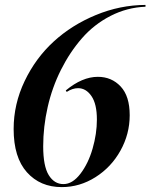

<svg xmlns="http://www.w3.org/2000/svg" viewBox="-20 -745 609 777"><path d="M568.8 -717.8Q494.1 -714.8 427.5 -680.7Q360.8 -646.5 311.8 -590.3Q262.7 -534.2 226.8 -462.6Q190.9 -391.1 172.9 -311.5Q154.8 -231.9 154.8 -152.8Q154.8 -72.8 177.2 -36.4Q199.7 0 236.8 0Q273.4 0 305.4 -41.7Q337.4 -83.5 354.7 -143.6Q372.1 -203.6 372.1 -261.2Q372.1 -324.2 350.1 -356.2Q328.1 -388.2 295.9 -388.2Q273.4 -388.2 250 -373L246.1 -378.9Q312.5 -434.1 376 -434.1Q431.6 -434.1 468.3 -395Q504.9 -356 504.9 -278.8Q504.9 -202.6 467.5 -135.5Q430.2 -68.4 366.5 -28.1Q302.7 12.2 230 12.2Q142.6 12.2 88.9 -47.9Q35.2 -107.9 35.2 -223.1Q35.2 -323.7 79.6 -416.7Q124 -509.8 197.3 -576.9Q270.5 -644 368.2 -684.3Q465.8 -724.6 568.8 -725.1Z"/></svg>

Font: Nyght Serif Medium Italic
Style: Regular
Weight: 500
Italic angle: -16°
Designer: Maksym Kobuzan
Version: Version 0.410;Glyphs 3.1.2 (3151)